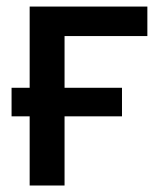

<svg xmlns="http://www.w3.org/2000/svg" viewBox="-20 -571 493 591"><path d="M15.6 -212.9V-300.8H71.3V-550.8H433.6V-460H178.7V-300.8H355.5V-212.9H178.7V0H71.3V-212.9Z"/></svg>

Font: Gothic A1 SemiBold
Style: Regular
Weight: 600
Version: Version 2.50